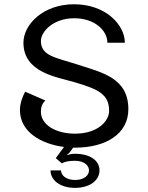

<svg xmlns="http://www.w3.org/2000/svg" viewBox="-20 -687 707 915"><path d="M591.7 -166.7C591.7 -316.7 464.2 -341.7 350 -379.2C245 -413.3 175 -420 175 -491.7C175 -537.5 235 -600 333.3 -600C431.7 -600 491.7 -541.7 491.7 -483.3H575C575 -570 481.7 -666.7 333.3 -666.7C185 -666.7 91.7 -570 91.7 -483.3C91.7 -341.7 250 -320 333.3 -295.8C450 -261.7 500 -237.5 500 -158.3C500 -110 445.8 -50 337.5 -50C244.2 -50 175 -93.3 175 -154.2C175 -176.7 180 -190.8 195.8 -208.3L100 -250C88.3 -229.2 75 -195 75 -162.5C75 -58.3 175.8 -0.8 285 13.3L245.8 66.7L275 91.7C286.7 83.3 310.8 79.2 337.5 79.2C380.8 79.2 404.2 101.7 404.2 125C404.2 148.3 380.8 170.8 337.5 170.8C295 170.8 270.8 148.3 270.8 125H220.8C220.8 172.5 267.5 208.3 337.5 208.3C408.3 208.3 454.2 172.5 454.2 125C454.2 77.5 408.3 45.8 337.5 45.8C321.7 45.8 308.3 49.2 297.5 52.5C305 46.7 312.5 40 316.7 33.3L328.3 16.7H337.5C484.2 16.7 591.7 -48.3 591.7 -166.7Z"/></svg>

Font: BoonHome
Style: Book
Weight: 400
Designer: Sungsit Sawaiwan
Foundry: Sungsit Sawaiwan
Version: Version 0.2